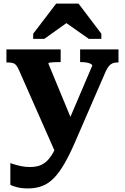

<svg xmlns="http://www.w3.org/2000/svg" viewBox="-20 -817 700 1076"><path d="M399 -103 353 -22 296 51 85 -427Q78 -443 70 -452Q62 -461 50.5 -464Q39 -467 22 -467H16V-540H320V-469H315Q299 -469 284 -468.5Q269 -468 260 -466.5Q251 -465 251 -461ZM399 -17Q369 52 340.5 101Q312 150 282.5 180.5Q253 211 217.5 225Q182 239 136 239Q103 239 76.5 232.5Q50 226 38 218V97Q42 98 58 103.5Q74 109 98 114Q122 119 148 119Q176 119 198.5 112Q221 105 240.5 87.5Q260 70 277.5 39Q295 8 312 -39L340 -81L497 -449Q497 -455 488 -459.5Q479 -464 465 -466.5Q451 -469 434 -469H429V-540H644V-467H639Q623 -467 611.5 -462.5Q600 -458 591 -447.5Q582 -437 573 -418ZM420 -797H295L166 -628V-599H228L395 -718L310 -717L478 -599H548V-628Z"/></svg>

Font: Roboto Serif 20pt
Style: Bold
Weight: 700
Version: Version 1.008